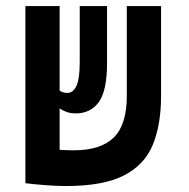

<svg xmlns="http://www.w3.org/2000/svg" viewBox="-20 -606 626 635"><path d="M197.8 9.3Q168 9.3 129.4 6.3Q90.8 3.4 64.9 0V-0.5H64V-585.9H177.2V-306.2Q187.5 -298.8 203.6 -298.8Q221.7 -298.8 232.7 -321.8Q243.7 -344.7 243.7 -400.9V-585.9H334V-397Q334 -306.2 306.9 -268.6Q279.8 -231 231 -231Q213.9 -231 200.7 -235.6Q187.5 -240.2 177.2 -247.6V-110.4Q207.5 -108.9 224.1 -108.9Q313 -108.9 356.2 -151.1Q399.4 -193.4 399.4 -289.6V-585.9H512.7V-289.1Q512.7 -193.8 485.4 -127.2Q458 -60.5 389.6 -25.6Q321.3 9.3 197.8 9.3Z"/></svg>

Font: Cascadia Mono NF SemiBold
Style: Regular
Weight: 600
Monospace: yes
Designer: Aaron Bell
Foundry: Saja Typeworks
Version: Version 2404.023; ttfautohint (v1.8.4)